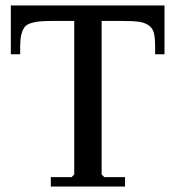

<svg xmlns="http://www.w3.org/2000/svg" viewBox="-20 -681 640 701"><path d="M351.1 -43.9 360.8 -34.2H436.5V0H165.5V-34.2H241.2L251 -43.9V-604.5H173.3Q142.6 -604.5 124.5 -602.8Q106.4 -601.1 91.1 -595.9Q75.7 -590.8 68.6 -580.3Q61.5 -569.8 57.6 -553.7Q53.7 -537.6 53.7 -512.2V-482.9H19.5V-661.1H580.6V-482.9H546.4V-512.2Q546.4 -543.9 541.5 -561.8Q536.6 -579.6 521.5 -589.4Q506.3 -599.1 486.1 -601.8Q465.8 -604.5 427.2 -604.5H351.1Z"/></svg>

Font: Happy Times at the IKOB
Style: Regular
Weight: 400
Designer: Lucas Le Bihan
Foundry: Lucas Le Bihan
Version: Version 1.000;PS 1.0;hotconv 1.0.88;makeotf.lib2.5.647800